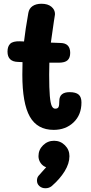

<svg xmlns="http://www.w3.org/2000/svg" viewBox="-20 -690 484 1023"><path d="M414 -144Q414 -78 372 -38Q330 2 266 2Q179 2 139 -68.5Q99 -139 99 -292Q99 -338 100 -359Q93 -360 77 -360Q20 -361 20 -415Q20 -443 34.5 -457Q49 -471 86 -470L108 -469Q115 -531 131 -621Q135 -645 153.5 -657.5Q172 -670 201 -670Q235 -670 254 -654Q273 -638 273 -615L272 -607L267 -575Q255 -493 251 -463Q285 -461 303 -461Q354 -460 354 -408Q354 -382 340 -369Q326 -356 293 -356H243Q242 -336 242 -292Q242 -218 245.5 -178.5Q249 -139 256 -125Q263 -111 274 -111Q288 -111 292 -120Q296 -129 296 -152Q296 -199 351 -199Q384 -199 399 -186Q414 -173 414 -144ZM350 142Q350 181 324.5 222.5Q299 264 255 302Q241 313 222 313Q203 313 190 301.5Q177 290 177 272Q177 257 185 247L201 229L226 201Q208 195 196.5 178.5Q185 162 185 142Q185 108 209.5 84Q234 60 268 60Q302 60 326 84Q350 108 350 142Z"/></svg>

Font: Mali
Style: Bold
Weight: 700
Designer: Kitiyaporn Chalermlarp | Katatrad Aksorn Co.,Ltd.
Foundry: Cadson Demak Co.,Ltd.
Version: Version 1.000; ttfautohint (v1.6)